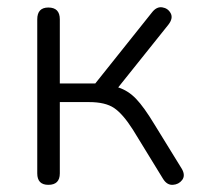

<svg xmlns="http://www.w3.org/2000/svg" viewBox="-20 -510 553 536"><path d="M115 6Q84 6 84 -26V-456Q84 -489 115 -489Q147 -489 147 -456V-277H246L404 -475Q417 -492 433 -489.5Q449 -487 456.5 -473Q464 -459 450 -441L310 -266Q338 -257 360 -234Q382 -211 411 -163L488 -38Q498 -20 488.5 -7.5Q479 5 462.5 6Q446 7 435 -11L351 -148Q323 -192 298.5 -208.5Q274 -225 229 -225H147V-26Q147 6 115 6Z"/></svg>

Font: Chiron GoRound TC L
Style: Regular
Weight: 300
Designer: Ryoko NISHIZUKA 西塚涼子 (kana, bopomofo & ideographs); Paul D. Hunt (Latin, Greek & Cyrillic); Sandoll Communications 산돌커뮤니
Foundry: Adobe
Version: Version 1.000;hotconv 1.1.1;makeotfexe 2.6.0